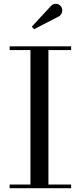

<svg xmlns="http://www.w3.org/2000/svg" viewBox="-20 -995 427 1015"><path d="M31 0V-19.5H141V-730.5H31V-750H356V-730.5H236V-19.5H356V0ZM160 -840.5 148 -854 249 -963Q258.5 -973.5 269.8 -974.8Q281 -976 290.5 -971Q300 -966 305 -957.5Q309.5 -949.5 309.2 -939.5Q309 -929.5 304.2 -921.2Q299.5 -913 291.5 -908.5Z"/></svg>

Font: Bodoni Moda 11pt
Style: Regular
Weight: 400
Version: Version 2.004